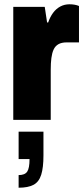

<svg xmlns="http://www.w3.org/2000/svg" viewBox="-20 -560 389 897"><path d="M42 0V-528H189L200 -455H205Q214 -481 228 -500Q242 -519 261.5 -529.5Q281 -540 305 -540Q317 -540 328.5 -538Q340 -536 349 -532V-362H292Q268 -362 253 -353.5Q238 -345 230.5 -328.5Q223 -312 220 -288.5Q217 -265 217 -235V0ZM67 317V258Q96 258 107 242Q118 226 118 183H67V55H183V166Q183 223 172.5 256.5Q162 290 136.5 303.5Q111 317 67 317Z"/></svg>

Font: Archivo Condensed Black
Style: Regular
Weight: 900
Width: 3
Designer: Hector Gatti
Foundry: Omnibus-Type
Version: Version 2.001